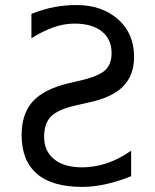

<svg xmlns="http://www.w3.org/2000/svg" viewBox="-20 -731 618 767"><path d="M105.5 -675.8Q156.2 -695.3 199.2 -703.1Q242.2 -710.9 285.2 -710.9Q386.7 -710.9 451.2 -654.3Q515.6 -597.7 515.6 -503.9Q515.6 -429.7 470.7 -384.8Q425.8 -339.8 328.1 -320.3L277.3 -308.6Q210.9 -293 183.6 -265.6Q156.2 -238.3 156.2 -183.6Q156.2 -128.9 195.3 -95.7Q234.4 -62.5 308.6 -62.5Q355.5 -62.5 404.3 -78.1Q453.1 -93.8 503.9 -128.9V-27.3Q457 -7.8 406.2 3.9Q355.5 15.6 308.6 15.6Q187.5 15.6 127 -37.1Q66.4 -89.8 66.4 -191.4Q66.4 -277.3 111.3 -326.2Q156.2 -375 253.9 -398.4L304.7 -410.2Q371.1 -425.8 398.4 -449.2Q425.8 -472.7 425.8 -519.5Q425.8 -574.2 386.7 -605.5Q347.7 -636.7 277.3 -636.7Q234.4 -636.7 191.4 -621.1Q148.4 -605.5 105.5 -578.1Z"/></svg>

Font: 和音 by 宁静之雨，公众号njzyshare
Style: Regular
Weight: 400
Designer: Steve Matteson
Foundry: Ascender Corporation
Version: Version 6.00;June 8, 2018;FontCreator 11.0.0.2388 32-bit